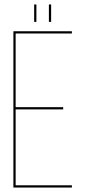

<svg xmlns="http://www.w3.org/2000/svg" viewBox="-20 -840 382 860"><path d="M133 -820H143V-742H133ZM199 -820H209V-742H199ZM50 -360H263V-350H50V-10H302V0H40V-700H302V-690H50Z"/></svg>

Font: Bebas Neue Thin
Style: Regular
Weight: 200
Designer: Ryoichi Tsunekawa
Foundry: Ryoichi Tsunekawa
Version: Version 1.003;PS 001.003;hotconv 1.0.70;makeotf.lib2.5.58329